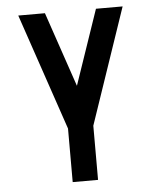

<svg xmlns="http://www.w3.org/2000/svg" viewBox="-51 -543 626 774"><g transform="rotate(-5 262.5 -156.0)"><path d="M211.9 188V-28.8L51.8 -500H159.7L262.7 -197.3L366.2 -500H474.1L314.5 -31.2V188Z"/></g></svg>

Font: Anka/Coder Condensed
Style: Bold
Weight: 700
Width: 4
Monospace: yes
Version: Version 001.100